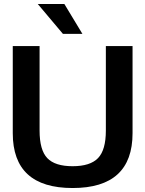

<svg xmlns="http://www.w3.org/2000/svg" viewBox="-20 -946 739 976"><path d="M349.1 9.8Q44.9 9.8 44.9 -269V-711.9H181.2V-282.2Q181.2 -183.1 220.5 -142.1Q259.8 -101.1 349.1 -101.1Q438.5 -101.1 478.3 -142.3Q518.1 -183.6 518.1 -282.2V-711.9H653.8V-269Q653.8 9.8 349.1 9.8ZM398.9 -773.9H299.8L171.9 -925.8H307.1Z"/></svg>

Font: Creato Display
Style: Bold
Weight: 700
Version: Version 1.000